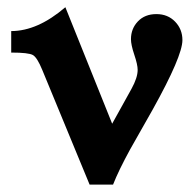

<svg xmlns="http://www.w3.org/2000/svg" viewBox="-20 -499 531 519"><path d="M473.1 -390.6Q473.1 -347.2 392.6 -202.6L331.5 -94.7Q300.8 -38.6 285.6 0H222.2L94.2 -310.1Q80.6 -343.3 69.1 -350.1Q57.6 -356.9 10.3 -356.9V-415Q81.5 -415 156.7 -479.5L283.2 -164.6L335.4 -258.8Q352.1 -289.1 352.1 -310.1Q352.1 -324.2 343 -351.1Q334 -377.9 334 -393.1Q334 -421.4 352.8 -441.2Q371.6 -460.9 402.8 -460.9Q433.6 -460.9 453.4 -440.4Q473.1 -419.9 473.1 -390.6Z"/></svg>

Font: Accordance
Style: Bold
Weight: 700
Version: Version 1.2 (build January 31, 2020) Miklal Software Solutio